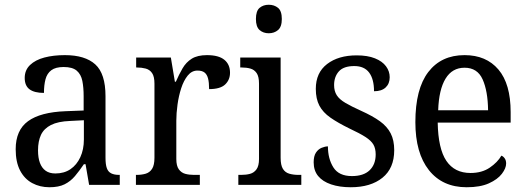

<svg xmlns="http://www.w3.org/2000/svg" viewBox="-20 -778 2215 808"><path d="M188 10Q148 10 115.5 -7.5Q83 -25 64.5 -60.5Q46 -96 46 -150Q46 -230 98 -268Q150 -306 256 -310L332 -313V-373Q332 -410 326.5 -437.5Q321 -465 303 -480.5Q285 -496 248 -496Q214 -496 196 -482.5Q178 -469 171.5 -444.5Q165 -420 165 -387Q125 -387 104.5 -402Q84 -417 84 -450Q84 -483 106.5 -504.5Q129 -526 167 -536Q205 -546 253 -546Q338 -546 381 -507Q424 -468 424 -373V-114Q424 -86 429.5 -70.5Q435 -55 448 -48.5Q461 -42 481 -42H484V0H355L340 -87H333Q314 -59 295.5 -37Q277 -15 252 -2.5Q227 10 188 10ZM213 -48Q250 -48 276.5 -66Q303 -84 318 -116.5Q333 -149 333 -191V-272L275 -269Q224 -267 194.5 -252Q165 -237 152.5 -210.5Q140 -184 140 -145Q140 -114 148 -92.5Q156 -71 172 -59.5Q188 -48 213 -48Z M552 0V-42H555Q576 -42 593 -47Q610 -52 620 -67.5Q630 -83 630 -114V-426Q630 -456 620 -470.5Q610 -485 593 -489.5Q576 -494 556 -494H553V-536H699L716 -434H720Q733 -464 748 -490Q763 -516 787 -531Q811 -546 851 -546Q900 -546 924 -526.5Q948 -507 948 -472Q948 -442 927.5 -422.5Q907 -403 860 -403Q860 -431 855.5 -448Q851 -465 840.5 -473Q830 -481 811 -481Q787 -481 770 -460Q753 -439 742.5 -406.5Q732 -374 727 -337.5Q722 -301 722 -270V-109Q722 -80 732.5 -65.5Q743 -51 759.5 -46.5Q776 -42 796 -42H821V0Z M983 0V-42H995Q1016 -42 1032.5 -46.5Q1049 -51 1059.5 -65.5Q1070 -80 1070 -109V-426Q1070 -456 1060 -470.5Q1050 -485 1033.5 -489.5Q1017 -494 997 -494H991V-536H1161V-114Q1161 -83 1170.5 -67.5Q1180 -52 1197.5 -47Q1215 -42 1236 -42H1248V0ZM1111 -638Q1088 -638 1072.5 -651.5Q1057 -665 1057 -698Q1057 -732 1072.5 -745Q1088 -758 1111 -758Q1134 -758 1150 -745Q1166 -732 1166 -698Q1166 -665 1150 -651.5Q1134 -638 1111 -638Z M1456 10Q1409 10 1373.5 -2Q1338 -14 1319 -37Q1300 -60 1300 -95Q1300 -121 1309.5 -135.5Q1319 -150 1333.5 -156Q1348 -162 1360 -162Q1360 -110 1383 -73.5Q1406 -37 1461 -37Q1510 -37 1535.5 -61.5Q1561 -86 1561 -128Q1561 -153 1551.5 -169.5Q1542 -186 1518 -201.5Q1494 -217 1451 -237Q1402 -261 1370.5 -283Q1339 -305 1324 -333.5Q1309 -362 1309 -404Q1309 -472 1356.5 -508.5Q1404 -545 1481 -545Q1527 -545 1558 -532.5Q1589 -520 1604.5 -499Q1620 -478 1620 -453Q1620 -426 1603 -410Q1586 -394 1554 -394Q1554 -445 1533.5 -472.5Q1513 -500 1471 -500Q1426 -500 1406 -477.5Q1386 -455 1386 -420Q1386 -395 1397 -377.5Q1408 -360 1433.5 -345Q1459 -330 1499 -312Q1548 -290 1578.5 -268Q1609 -246 1624 -217Q1639 -188 1639 -146Q1639 -70 1589.5 -30Q1540 10 1456 10Z M1944 10Q1842 10 1785 -62Q1728 -134 1728 -264Q1728 -404 1782.5 -475Q1837 -546 1935 -546Q2026 -546 2077.5 -485.5Q2129 -425 2129 -306V-262H1822Q1824 -152 1858.5 -101Q1893 -50 1960 -50Q2008 -50 2041 -72.5Q2074 -95 2090 -123Q2098 -120 2104 -111.5Q2110 -103 2110 -90Q2110 -70 2092 -46.5Q2074 -23 2037.5 -6.5Q2001 10 1944 10ZM2034 -314Q2033 -395 2011 -444Q1989 -493 1935 -493Q1883 -493 1855 -447Q1827 -401 1824 -314Z"/></svg>

Font: Noto Serif SemiCondensed
Style: Regular
Weight: 400
Width: 4
Designer: Monotype Design Team
Foundry: Monotype Imaging Inc.
Version: Version 2.013